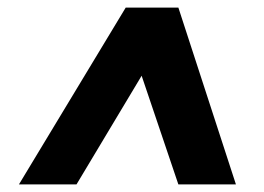

<svg xmlns="http://www.w3.org/2000/svg" viewBox="-20 -811 697 507"><path d="M312 -791H451L603 -324H451L354 -611L182 -324H30Z"/></svg>

Font: Krub
Style: Bold Italic
Weight: 700
Italic angle: -8°
Designer: Ekaluck Peanpanawate
Foundry: Cadson Demak Co.,Ltd.
Version: Version 1.000; ttfautohint (v1.6)